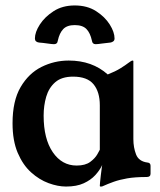

<svg xmlns="http://www.w3.org/2000/svg" viewBox="-20 -673 585 704"><path d="M346 -287Q346 -336 323 -364Q300 -392 248 -392Q206 -392 182.5 -371.5Q159 -351 149.5 -318.5Q140 -286 140 -249Q140 -164 173.5 -115Q207 -66 261 -66Q293 -66 311 -79.5Q329 -93 337 -107.5Q345 -122 346 -124ZM469 -163Q469 -132 479 -106.5Q489 -81 521 -77Q532 -76 532 -65V-36Q532 -24 518 -24Q475 -24 446.5 -19Q418 -14 397 -6.5Q376 1 356 10Q355 11 350 11H348Q346 11 346 8Q346 2 349.5 -29Q353 -60 358 -90H363Q361 -81 353 -64.5Q345 -48 329 -30.5Q313 -13 287 -1Q261 11 222 11Q192 11 158 -1.5Q124 -14 94 -41Q64 -68 45 -112.5Q26 -157 26 -221Q26 -303 55.5 -353.5Q85 -404 132 -427.5Q179 -451 232 -451Q318 -451 375 -400Q403 -411 421.5 -422.5Q440 -434 451 -442.5Q462 -451 466 -451Q469 -451 469 -449ZM254 -653Q300 -653 332.5 -632Q365 -611 382.5 -583Q400 -555 400 -532Q400 -525 395.5 -521.5Q391 -518 385 -517Q372 -516 355 -513.5Q338 -511 331 -511Q325 -511 321.5 -514Q318 -517 317 -524Q311 -552 297 -566.5Q283 -581 254 -581Q226 -581 212 -566.5Q198 -552 192 -524Q191 -517 187.5 -514Q184 -511 178 -511Q171 -511 154 -513.5Q137 -516 123 -517Q108 -519 108 -532Q108 -555 126 -583Q144 -611 176.5 -632Q209 -653 254 -653Z"/></svg>

Font: Young Serif Light
Style: Regular
Weight: 300
Designer: Bastien Sozeau
Foundry: NBR — Bastien Sozeau
Version: Version 5.001